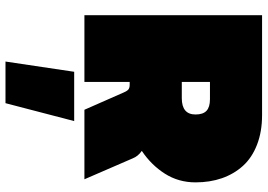

<svg xmlns="http://www.w3.org/2000/svg" viewBox="-157 -527 970 696"><g transform="rotate(90 328.0 -179.0)"><path d="M35.2 0V-644H397Q457.5 -644 504.6 -625.7Q551.8 -607.4 581.3 -574.7Q610.8 -542 626 -498.5Q641.1 -455.1 641.1 -402.8Q641.1 -341.3 609.6 -291.7Q578.1 -242.2 526.9 -208Q546.4 -194.8 554.2 -174.8L629.9 0H377.9L314.9 -143.1Q309.6 -155.3 304 -159.7Q298.3 -164.1 287.1 -164.1H276.9V0ZM276.9 -353H335.9Q395 -353 395 -402.8Q395 -430.2 381.6 -442.6Q368.2 -455.1 339.8 -455.1H276.9ZM203.1 286.1 240.2 37.1H418.9L354 286.1Z"/></g></svg>

Font: Kanit Black
Style: Regular
Weight: 900
Designer: Katatrad Team
Foundry: CadsonDemak
Version: Version 1.000;PS 001.000;hotconv 1.0.88;makeotf.lib2.5.64775